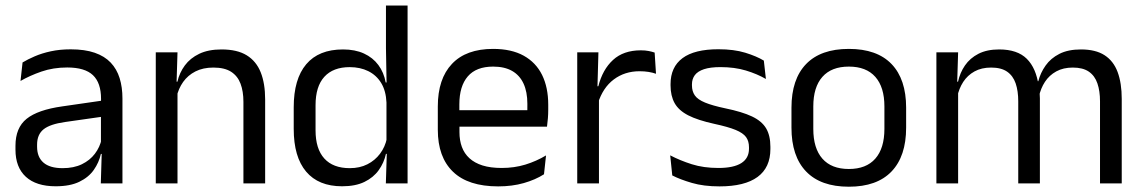

<svg xmlns="http://www.w3.org/2000/svg" viewBox="-20 -683 4257 715"><path d="M436 0H355.4L359 -118.6L355.9 -131.1V-286.5L356.3 -314.9Q356.3 -374.3 326.2 -403Q296 -431.7 230.4 -431.7Q178.2 -431.7 134.4 -416.5Q90.6 -401.3 56.4 -381.5L64 -450.4Q83.1 -462 109.4 -473.3Q135.7 -484.7 169.3 -492Q202.9 -499.3 243.3 -499.3Q295.8 -499.3 332.6 -486.6Q369.4 -473.9 392.2 -449.9Q415 -425.8 425.5 -392Q436 -358.1 436 -316.2ZM187.4 10.7Q114.9 10.7 76.3 -24.6Q37.6 -60 37.6 -125.7V-140Q37.6 -207.4 79.3 -240.7Q121 -274.1 212.2 -286.9L366.5 -309.2L370.9 -249.8L222 -228.6Q166.2 -220.7 142.2 -201.4Q118.1 -182 118.1 -144.5V-136.6Q118.1 -97.9 141.9 -77.4Q165.7 -56.8 213.1 -56.8Q254.9 -56.8 284.9 -71.4Q314.9 -86 333.4 -110.5Q352 -135.1 358.5 -165.2L371.2 -109.8H355.7Q348.6 -77.8 329.3 -50.3Q310.1 -22.8 275.5 -6.1Q240.9 10.7 187.4 10.7Z M967.4 0H886.5V-303.7Q886.5 -343 875.7 -371.5Q865 -399.9 840.7 -415.7Q816.3 -431.4 774.6 -431.4Q736.1 -431.4 707.8 -417Q679.5 -402.5 662 -377.8Q644.5 -353 637.5 -321.5L623 -378.9H640.7Q648.3 -412.1 668.3 -439.3Q688.3 -466.5 722.1 -482.7Q755.9 -498.9 805 -498.9Q863.2 -498.9 898.7 -477.1Q934.3 -455.2 950.8 -413.8Q967.4 -372.3 967.4 -312.6ZM641 0H560.1V-488.2H641L637.4 -371.1L641 -366.3Z M1253.9 10.7Q1166.1 10.7 1120 -43.9Q1073.8 -98.6 1073.8 -202.9V-283.6Q1073.8 -388.7 1120.4 -443.8Q1167 -498.9 1257.4 -498.9Q1302.3 -498.9 1335.4 -483.7Q1368.5 -468.5 1389 -440.9Q1409.5 -413.4 1416.3 -375.9H1443.1L1419.2 -301.3Q1417.3 -344.6 1399.6 -373.8Q1381.8 -403 1351.6 -418Q1321.5 -433 1282.3 -433Q1220.7 -433 1187.9 -397.1Q1155.1 -361.2 1155.1 -291.1V-197.8Q1155.1 -128.8 1187.7 -92.8Q1220.3 -56.8 1282.6 -56.8Q1319.7 -56.8 1348.1 -71.2Q1376.6 -85.6 1395.4 -110.8Q1414.2 -136 1420.8 -168L1440.8 -109.9H1417.2Q1410 -76.8 1390.3 -49.3Q1370.6 -21.8 1337.2 -5.6Q1303.8 10.7 1253.9 10.7ZM1497.8 0H1416.9L1420.6 -117.9L1419.2 -143.9V-348.1L1419.7 -365L1417.3 -503.5V-662.5H1497.8Z M1835.1 11.1Q1723.6 11.1 1667 -43.4Q1610.4 -97.8 1610.4 -199.7V-286.6Q1610.4 -389.4 1663.1 -445.1Q1715.7 -500.9 1816.5 -500.9Q1884.4 -500.9 1930.1 -475.7Q1975.7 -450.4 1998.7 -403.9Q2021.6 -357.4 2021.6 -293V-274.8Q2021.6 -259.1 2020.4 -243Q2019.2 -226.9 2017 -211.4H1942.7Q1943.5 -235.6 1943.7 -257.1Q1943.9 -278.6 1943.9 -296.4Q1943.9 -341 1929.6 -371.8Q1915.4 -402.6 1887.2 -418.8Q1858.9 -435 1816.5 -435Q1753.4 -435 1722 -398.5Q1690.6 -362.1 1690.6 -294.1V-247.4L1691 -237.5V-190.8Q1691 -160.4 1700 -135.9Q1709 -111.3 1728.1 -93.8Q1747.3 -76.2 1777 -66.8Q1806.8 -57.5 1848.2 -57.5Q1895.3 -57.5 1936.3 -70Q1977.3 -82.6 2013.4 -104.2L2005.8 -34Q1973.6 -13.5 1930.4 -1.2Q1887.3 11.1 1835.1 11.1ZM1999.9 -211.4H1653.1V-272.7H1999.9Z M2206.7 -298.3 2188.2 -360.9 2208.2 -361.9Q2223.9 -424 2262.9 -459.8Q2301.9 -495.6 2366.4 -495.6Q2382.7 -495.6 2395.4 -493.1Q2408.1 -490.6 2417.9 -487.2L2422.9 -408.3Q2410.7 -412.7 2395.3 -415.2Q2379.9 -417.7 2361.7 -417.7Q2306.5 -417.7 2265.7 -387.1Q2225 -356.6 2206.7 -298.3ZM2210.5 0H2129.6V-488.2H2208.5L2204.5 -344L2210.5 -338Z M2659.4 11.1Q2600.5 11.1 2556.6 -1.8Q2512.7 -14.6 2483.5 -29.7L2475.8 -104.5Q2512.4 -85.3 2556.2 -71.4Q2600 -57.5 2655.3 -57.5Q2712 -57.5 2740.6 -75.6Q2769.2 -93.7 2769.2 -129.2V-134.5Q2769.2 -157.4 2758.3 -172.5Q2747.3 -187.7 2719.4 -199.2Q2691.4 -210.7 2639.9 -221.8Q2578.4 -235.3 2542.9 -253.5Q2507.4 -271.8 2492.3 -298.9Q2477.1 -326.1 2477.1 -365.1V-369.7Q2477.1 -433.3 2521.7 -466.5Q2566.2 -499.6 2655.3 -499.6Q2712.9 -499.6 2755.2 -486.7Q2797.5 -473.7 2824.5 -457.3L2832.2 -388.9Q2799.4 -407.8 2757.4 -420.5Q2715.4 -433.1 2663.1 -433.1Q2625.1 -433.1 2601.6 -425.3Q2578.2 -417.5 2567.5 -403.2Q2556.8 -388.8 2556.8 -368.9V-365.1Q2556.8 -343 2567.5 -327.7Q2578.2 -312.3 2605.4 -301.1Q2632.6 -289.8 2680.9 -279.6Q2743.3 -266.8 2780.1 -249.5Q2816.8 -232.2 2832.9 -205.2Q2848.9 -178.3 2848.9 -136.3V-128Q2848.9 -59.1 2801.1 -24Q2753.2 11.1 2659.4 11.1Z M3141.1 12.3Q3036.2 12.3 2981.8 -44.5Q2927.4 -101.2 2927.4 -207.7V-281.9Q2927.4 -388 2981.9 -444.5Q3036.3 -500.9 3141.1 -500.9Q3245.9 -500.9 3300.1 -444.5Q3354.4 -388 3354.4 -281.9V-207.7Q3354.4 -101.2 3300.1 -44.5Q3245.9 12.3 3141.1 12.3ZM3141.1 -53.7Q3205.8 -53.7 3239.6 -92.2Q3273.5 -130.7 3273.5 -203V-286.6Q3273.5 -358.5 3239.7 -396.7Q3205.9 -435 3141.1 -435Q3076.3 -435 3042.5 -396.7Q3008.7 -358.5 3008.7 -286.6V-203Q3008.7 -130.7 3042.5 -92.2Q3076.3 -53.7 3141.1 -53.7Z M4157.3 0H4076.4V-305.7Q4076.4 -344.2 4066.7 -372.4Q4057.1 -400.7 4034.9 -416.1Q4012.7 -431.4 3975.1 -431.4Q3939.6 -431.4 3913.5 -417.1Q3887.4 -402.7 3871.4 -378.3Q3855.4 -353.9 3849 -322.9L3836.5 -380.5H3846.6Q3854.6 -411.8 3873.7 -438.8Q3892.7 -465.9 3925.1 -482.4Q3957.4 -498.9 4005.5 -498.9Q4059.9 -498.9 4093.2 -477.5Q4126.6 -456 4142 -414.7Q4157.3 -373.5 4157.3 -314.5ZM3548 0H3467.1V-488.2H3548L3544.4 -370.8L3548 -366.1ZM3852.5 0H3771.9V-305.6Q3771.9 -344.1 3762.3 -372.4Q3752.6 -400.7 3730.5 -416.1Q3708.4 -431.4 3670.8 -431.4Q3635 -431.4 3609 -417Q3582.9 -402.5 3566.9 -377.8Q3551 -353 3544.5 -321.5L3529.7 -378.9H3547.7Q3554.9 -412.1 3573.5 -439.3Q3592.2 -466.5 3623.7 -482.7Q3655.3 -498.9 3700.9 -498.9Q3768.6 -498.9 3803.7 -464.1Q3838.9 -429.2 3848 -361.9Q3850.3 -352 3851.4 -340.3Q3852.5 -328.6 3852.5 -317.1Z"/></svg>

Font: Anek Malayalam Medium
Style: Regular
Weight: 500
Designer: Maithili Shingre (Malayalam) & Yesha Goshar (Latin)
Foundry: Ek Type
Version: Version 1.003